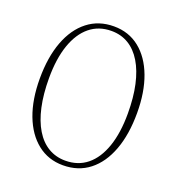

<svg xmlns="http://www.w3.org/2000/svg" viewBox="-128 -796 840 911"><g transform="rotate(20 292.0 -341.0)"><path d="M293 -14.5Q357 -14.5 402.2 -51.2Q447.5 -88 471.8 -158Q496 -228 496 -325.5Q496 -407 482 -470.2Q468 -533.5 441.2 -577.8Q414.5 -622 376.5 -645Q338.5 -668 290 -668Q226 -668 180.8 -631Q135.5 -594 111.2 -524.2Q87 -454.5 87 -356.5Q87 -275.5 101 -212Q115 -148.5 141.8 -104.2Q168.5 -60 206.8 -37.2Q245 -14.5 293 -14.5ZM293.5 -692.5Q368.5 -692.5 423 -649Q477.5 -605.5 507 -527Q536.5 -448.5 536.5 -343Q536.5 -235 507 -155.8Q477.5 -76.5 422.2 -33.2Q367 10 289.5 10Q215.5 10 160.8 -33.5Q106 -77 76.2 -155.5Q46.5 -234 46.5 -339.5Q46.5 -447.5 76.2 -526.8Q106 -606 161.5 -649.2Q217 -692.5 293.5 -692.5Z"/></g></svg>

Font: Newsreader ExtraLight
Style: Regular
Weight: 250
Designer: Hugues Gentile
Foundry: Production Type
Version: Version 1.003